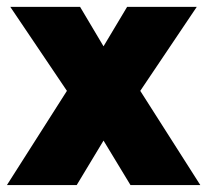

<svg xmlns="http://www.w3.org/2000/svg" viewBox="-20 -536 600 556"><path d="M560.1 0H357.9L279.8 -128.9L202.1 0H0L173.8 -272.9L9.8 -516.1H211.9L279.8 -401.9L348.1 -516.1H549.8L386.2 -272.9Z"/></svg>

Font: Creato Display Black
Style: Regular
Weight: 900
Version: Version 1.000